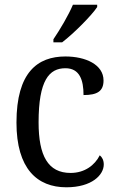

<svg xmlns="http://www.w3.org/2000/svg" viewBox="-20 -786 497 816"><path d="M207 -619V-606H244C295 -645 370 -721 393 -756V-766H290C271 -721 236 -662 207 -619ZM262 10C371 10 421 -43 421 -87C421 -105 414 -118 404 -126C383 -84 340 -51 280 -51C184 -51 144 -124 144 -266C144 -445 189 -496 258 -496C319 -496 335 -445 335 -382C393 -382 420 -398 420 -444C420 -512 343 -546 258 -546C140 -546 50 -479 50 -265C50 -69 138 10 262 10Z"/></svg>

Font: Noto Serif Lao SemiCondensed
Style: Regular
Weight: 400
Width: 4
Designer: Monotype Design Team
Foundry: Monotype Imaging Inc.
Version: Version 2.003